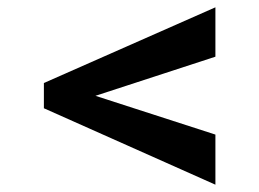

<svg xmlns="http://www.w3.org/2000/svg" viewBox="-20 -527 709 525"><path d="M100 -231V-300L569 -507V-372L241 -265L569 -159V-22Z"/></svg>

Font: Suez One
Style: Regular
Weight: 400
Version: Version 1.000